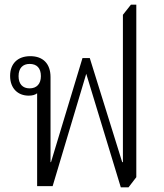

<svg xmlns="http://www.w3.org/2000/svg" viewBox="-20 -792 696 817"><path d="M494 5H527L560 -38V-772H537L503 -729V-102H500L362 -545H331L197 -102H195V-464C195 -521 163 -553 109 -553C55 -553 23 -521 23 -469C23 -416 56 -385 102 -385C117 -385 129 -388 138 -395V0H204L347 -478ZM106 -416C76 -416 59 -435 59 -468C59 -502 77 -520 106 -520C137 -520 154 -502 154 -468C154 -435 136 -416 106 -416Z"/></svg>

Font: Noto Serif Thai SemiCondensed Light
Style: Regular
Weight: 300
Width: 4
Designer: Monotype Design Team
Foundry: Monotype Imaging Inc.
Version: Version 2.002